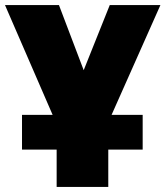

<svg xmlns="http://www.w3.org/2000/svg" viewBox="-37 -530 660 766"><path d="M189 215.8V66.9H50.8V-71.8H172.9L-17.1 -509.8H198.2L296.9 -250L400.9 -509.8H603L408.2 -71.8H532.2V66.9H395V215.8Z"/></svg>

Font: Mulish ExtraBlack
Style: Regular
Weight: 1000
Designer: Vernon Adams
Foundry: Vernon Adams
Version: Version 3.603; ttfautohint (v1.8.3)